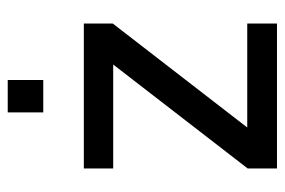

<svg xmlns="http://www.w3.org/2000/svg" viewBox="-140 -597 737 497"><g transform="rotate(-90 228.5 -348.5)"><path d="M41 0V-76L310 -424H41V-500H416V-425L147 -77H416V0ZM186 -605V-697H270V-605Z"/></g></svg>

Font: Cairo Play Medium
Style: Regular
Weight: 500
Version: Version 3.119